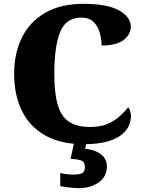

<svg xmlns="http://www.w3.org/2000/svg" viewBox="-20 -744 748 1004"><path d="M418 10Q297 10 216 -36Q135 -82 94.5 -164.5Q54 -247 54 -358Q54 -466 95 -548.5Q136 -631 217 -677.5Q298 -724 417 -724Q541 -724 602.5 -689.5Q664 -655 664 -605Q664 -564 626.5 -535Q589 -506 511 -506Q511 -540 501.5 -573.5Q492 -607 469 -629.5Q446 -652 406 -652Q324 -652 294 -575.5Q264 -499 264 -358Q264 -257 282 -195.5Q300 -134 341.5 -107Q383 -80 452 -80Q506 -80 543.5 -96.5Q581 -113 607 -137Q633 -161 650 -183Q657 -176 661 -162Q665 -148 665 -137Q665 -114 654.5 -88.5Q644 -63 617 -40.5Q590 -18 541.5 -4Q493 10 418 10ZM390 240Q380 240 362 238.5Q344 237 325.5 234.5Q307 232 295 229V161Q333 169 363 169Q392 169 408 162Q424 155 424 130Q424 101 402.5 94.5Q381 88 349 86L370 -9H435L425 34Q474 38 506.5 62Q539 86 539 126Q539 179 496.5 209.5Q454 240 390 240Z"/></svg>

Font: Noto Serif Sinhala Black
Style: Regular
Weight: 900
Designer: Jelle Bosma - Monotype Design Team
Foundry: Monotype Imaging Inc.
Version: Version 2.007; ttfautohint (v1.8.4.7-5d5b)